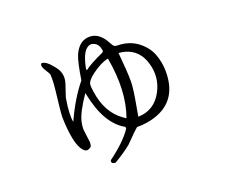

<svg xmlns="http://www.w3.org/2000/svg" viewBox="-108 -784 1136 971"><g transform="rotate(-20 460.0 -298.0)"><path d="M524 -108Q512 -99 472 -58Q461 -46 453 -39Q421 -12 361 24Q344 24 340 13L342 4Q431 -61 470 -120L469 -129Q373 -182 339 -350Q338 -354 337 -359Q281 -278 270 -231Q265 -210 265 -190L274 -117Q274 -102 269 -94Q250 -79 237 -87Q195 -113 187 -254Q186 -271 186 -284Q186 -308 199 -416Q204 -457 204 -485Q204 -502 203 -509Q202 -513 184 -542Q169 -566 180 -577Q204 -577 232 -542Q239 -533 241 -531Q275 -490 259 -439L237 -373Q236 -367 235 -362Q222 -282 230 -243Q278 -350 340 -426Q355 -520 368 -552Q393 -612 442 -619Q488 -625 521 -585Q528 -577 533 -568Q535 -566 547 -544Q554 -530 569 -530Q654 -530 708 -469Q727 -448 738 -422Q757 -375 757 -322Q757 -168 627 -124Q582 -108 524 -108ZM382 -471 384 -465Q413 -488 484 -520Q493 -524 493 -530Q493 -537 488 -552Q479 -574 457 -580Q451 -582 446 -581Q403 -577 383 -478Q384 -482 382 -471ZM548 -155Q635 -157 678 -237Q716 -309 693 -387Q670 -466 599 -486Q582 -491 564 -492Q574 -388 574 -335Q574 -297 554 -190Q550 -170 548 -155ZM504 -484Q464 -476 414 -439Q378 -412 375 -391Q374 -378 378 -353Q394 -235 473 -179Q481 -173 489 -168Q537 -301 504 -484Z"/></g></svg>

Font: cwTeXFangSong
Style: Medium
Weight: 500
Version: Version 1.17